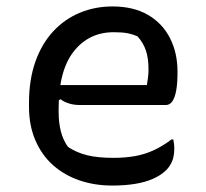

<svg xmlns="http://www.w3.org/2000/svg" viewBox="-20 -564 640 596"><path d="M329 -544Q394 -544 439 -518Q484 -492 507.5 -446Q531 -400 531 -342V-338Q531 -306 527 -283.5Q523 -261 515 -249.5Q507 -238 495 -238H228Q209 -238 193.5 -243Q178 -248 168 -256L150 -246V-300H436Q438 -312 439.5 -324Q441 -336 441 -348Q441 -383 433 -407Q425 -431 407 -451Q391 -458 375 -461Q359 -464 333 -464Q256 -464 209 -404.5Q162 -345 162 -227V-216Q162 -183 169 -156Q176 -129 191 -108Q218 -90 251 -82Q284 -74 332 -74Q369 -74 399.5 -79.5Q430 -85 458 -98Q486 -111 512 -131H518Q519 -125 520 -118.5Q521 -112 521 -103Q521 -80 514.5 -64Q508 -48 496 -36Q480 -20 455 -9Q430 2 398 7Q366 12 329 12Q274 12 227 -4Q180 -20 145 -51Q110 -82 90 -128Q70 -174 70 -233V-244Q70 -317 90 -373Q110 -429 145.5 -467Q181 -505 228 -524.5Q275 -544 329 -544Z"/></svg>

Font: Recursive Monospace Casual
Style: Regular
Weight: 400
Version: Version 1.047